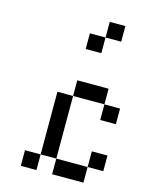

<svg xmlns="http://www.w3.org/2000/svg" viewBox="-116 -840 694 911"><g transform="rotate(15 231.0 -384.5)"><path d="M230.8 -461.5H307.7V-384.6H230.8ZM307.7 -461.5H384.6V-384.6H307.7ZM384.6 -384.6H461.5V-307.7H384.6ZM153.8 -384.6H230.8V-307.7H153.8ZM153.8 -307.7H230.8V-230.8H153.8ZM153.8 -230.8H230.8V-153.8H153.8ZM153.8 -153.8H230.8V-76.9H153.8ZM76.9 -76.9H153.8V0H76.9ZM230.8 -76.9H307.7V0H230.8ZM307.7 -76.9H384.6V0H307.7ZM384.6 -153.8H461.5V-76.9H384.6ZM307.7 -769.2H384.6V-692.3H307.7ZM230.8 -692.3H307.7V-615.4H230.8Z"/></g></svg>

Font: Jacquarda Bastarda 9
Style: Regular
Weight: 400
Designer: Sarah Cadigan-Fried
Version: Version 1.000; ttfautohint (v1.8.4.7-5d5b)